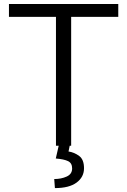

<svg xmlns="http://www.w3.org/2000/svg" viewBox="-20 -731 637 963"><path d="M573.2 -710.9V-646.5H336.9V0H260.7V-646.5H24.9V-710.9ZM274.4 0H329.6L323.7 28.8Q353 33.2 377.2 51.3Q401.4 69.3 401.4 112.8Q401.4 157.2 364 184.8Q326.7 212.4 255.4 212.4L252 167Q287.1 167 314.5 154.5Q341.8 142.1 341.8 113.8Q341.8 87.4 321.8 77.4Q301.8 67.4 259.8 64Z"/></svg>

Font: Vazirmatn RD FD Light
Style: Regular
Weight: 300
Designer: Saber Rastikerdar
Foundry: Saber Rastikerdar
Version: Version 33.003